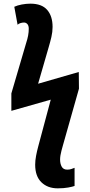

<svg xmlns="http://www.w3.org/2000/svg" viewBox="-20 -788 493 1048"><path d="M295 240Q240 240 206 207Q172 174 172 111Q172 88 177 62Q182 36 189 10L257 -244L42 -183V-278L123 -554Q130 -575 133.5 -594Q137 -613 137 -631Q137 -648 129.5 -656.5Q122 -665 111 -665Q102 -665 92 -662Q82 -659 76 -653L58 -751Q75 -759 99 -763.5Q123 -768 146 -768Q208 -768 237.5 -734Q267 -700 267 -641Q267 -614 260.5 -586Q254 -558 245 -528L188 -331L410 -395L411 -304L323 7Q319 21 315.5 34.5Q312 48 310 60Q308 72 308 83Q308 106 317 122Q326 138 347 138Q360 138 369.5 134.5Q379 131 387 128V227Q377 231 352.5 235.5Q328 240 295 240Z"/></svg>

Font: Noto Sans Display Condensed
Style: Bold
Weight: 700
Width: 3
Designer: Monotype Design Team
Foundry: Monotype Imaging Inc.
Version: Version 2.003